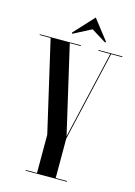

<svg xmlns="http://www.w3.org/2000/svg" viewBox="-155 -925 698 992"><g transform="rotate(15 194.0 -429.0)"><path d="M310 -746 313.5 -751 230 -858.5 131 -751 134.5 -746 230 -795.5ZM415 -696V-700H287V-696H351.1L242.8 -227.2L134.4 -696H193V-700H-27V-696H31.9L144.5 -208.5V-4H85V0H305V-4H244.5V-215L355.6 -696Z"/></g></svg>

Font: Picaflor 96 pt
Style: Regular
Weight: 400
Designer: Ariel Martín Pérez
Foundry: Tunera Type Foundry
Version: Version 1.000;hotconv 1.0.109;makeotfexe 2.5.65596